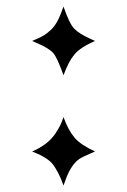

<svg xmlns="http://www.w3.org/2000/svg" viewBox="-20 -551 392 592"><path d="M272.9 -424.8Q227.5 -404.8 209.2 -382.8Q190.9 -360.8 175.8 -318.8Q156.7 -373 144 -387.7Q131.3 -402.3 92.3 -418.9Q84 -422.9 79.1 -424.8Q100.6 -433.6 112.3 -440.2Q124 -446.8 136.5 -458.5Q148.9 -470.2 157.7 -487.1Q166.5 -503.9 175.8 -530.8Q193.8 -478 209.2 -462.2Q224.6 -446.3 263.2 -429.2ZM272.9 -84Q232.9 -66.9 224.1 -60.5Q202.1 -45.4 185.5 -5.4Q181.2 5.9 175.8 21Q168 -1.5 159.4 -17.6Q150.9 -33.7 143.8 -43.2Q136.7 -52.7 124.8 -60.8Q112.8 -68.8 104.7 -72.8Q96.7 -76.7 79.1 -84Q103.5 -94.2 121.8 -108.6Q140.1 -123 150.9 -139.4Q161.6 -155.8 166.3 -165.8Q170.9 -175.8 175.8 -189.9Q190.9 -148.4 210.2 -126.2Q229.5 -104 272.9 -84Z"/></svg>

Font: Linux Libertine G
Style: Semibold
Weight: 600
Designer: Philipp H. Poll
Foundry: Philipp H. Poll
Version: Version 5.1.1